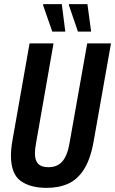

<svg xmlns="http://www.w3.org/2000/svg" viewBox="-20 -897 557 929"><path d="M206 12Q126 12 79.5 -22Q33 -56 33 -144Q33 -161 35 -180.5Q37 -200 41 -222L123 -687H239L155 -208Q152 -192 150.5 -179Q149 -166 149 -155Q149 -121 164.5 -104.5Q180 -88 214 -88Q258 -88 282.5 -117Q307 -146 317 -208L402 -687H517L434 -218Q419 -130 387.5 -79.5Q356 -29 310.5 -8.5Q265 12 206 12ZM233 -744 188 -873 190 -877H279L296 -744ZM357 -744 313 -873 314 -877H403L421 -744Z"/></svg>

Font: Archivo ExtraCondensed SemiBold
Style: Italic
Weight: 600
Width: 2
Italic angle: -10°
Designer: Hector Gatti
Foundry: Omnibus-Type
Version: Version 2.001